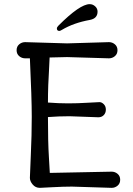

<svg xmlns="http://www.w3.org/2000/svg" viewBox="-20 -899 639 925"><path d="M101 -696 303 -690 505 -696Q521 -696 533.5 -685.5Q546 -675 546 -657Q546 -639 533.5 -628.5Q521 -618 505 -618L303 -624Q277 -624 219 -622Q219 -610 217 -579Q211 -486 211 -405Q263 -401 308.5 -401Q354 -401 401.5 -404Q449 -407 459.5 -407Q470 -407 480 -397Q490 -387 490 -371Q490 -355 480 -344.5Q470 -334 454 -334L315 -339Q263 -339 211 -335Q211 -213 215.5 -144Q220 -75 220 -66L518 -72Q534 -72 546.5 -61.5Q559 -51 559 -33Q559 -15 546.5 -4.5Q534 6 518 6L326 0Q286 0 231 3Q176 6 172 6Q151 6 137.5 -10Q124 -26 124 -42Q124 -58 128.5 -153Q133 -248 133 -336.5Q133 -425 124 -618H101Q85 -618 72.5 -628.5Q60 -639 60 -657Q60 -675 72.5 -685.5Q85 -696 101 -696ZM254 -762Q254 -768 262 -776Q365 -879 412 -879Q427 -879 438.5 -868.5Q450 -858 450 -843Q450 -810 413 -803Q335 -789 278 -755Q270 -750 266 -750Q254 -750 254 -762Z"/></svg>

Font: Macondo
Style: Regular
Weight: 400
Version: Version 2.001